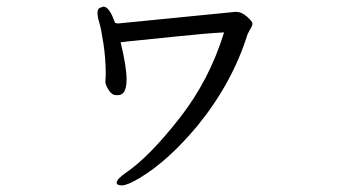

<svg xmlns="http://www.w3.org/2000/svg" viewBox="-20 -510 1040 581"><path d="M328 -441Q311 -490 293 -490L284 -487Q275 -484 275 -471.5Q275 -459 280.5 -441.5Q286 -424 293 -378Q300 -332 300 -285L299 -266V-261Q300 -251 309.5 -236.5Q319 -222 332 -222Q345 -222 348 -225Q363 -233 363 -270.5Q363 -308 345 -382Q358 -384 395 -387.5Q432 -391 517 -400Q602 -409 658 -412Q614 -268 523 -152Q432 -36 362 12Q333 32 333 43Q333 51 349 51Q365 51 402 29Q489 -23 578 -130Q683 -259 729 -406L735 -418Q744 -432 744 -438.5Q744 -445 727.5 -459.5Q711 -474 696 -474H691Q341 -439 337.5 -439Q334 -439 328 -441Z"/></svg>

Font: LXGW WenKai Mono TC
Style: Regular
Weight: 400
Designer: LXGW / Fontworks Inc.
Foundry: LXGW / Fontworks Inc.
Version: Version 1.330